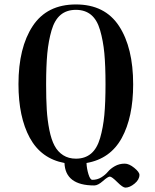

<svg xmlns="http://www.w3.org/2000/svg" viewBox="-20 -731 701 868"><path d="M323.2 -710.9C236 -710.9 170.9 -678.4 127.9 -613.3C85 -548.2 63.5 -460.6 63.5 -350.6C63.5 -251.6 80.6 -170.7 114.7 -107.9C148.9 -45.1 201.2 -7.2 271.5 5.9C274.1 73.6 319 107.4 406.2 107.4C417.3 107.4 430.3 100.7 445.3 87.4C460.3 74.1 470.7 67.4 476.6 67.4C482.4 67.4 493.7 75.7 510.3 92.3C526.9 108.9 539.1 117.2 546.9 117.2C559.9 117.2 573.7 111.2 588.4 99.1C603 87.1 610.4 73.9 610.4 59.6C610.4 51.1 602.5 40.5 586.9 27.8C571.3 15.1 557 8.8 543.9 8.8C527.7 8.8 512.9 12.5 499.5 20C486.2 27.5 475.6 36 467.8 45.4C460 54.9 450 63.3 438 70.8C425.9 78.3 412.4 82 397.5 82C391 82 385.1 73.6 379.9 56.6C374.7 39.7 371.7 22.8 371.1 5.9C442.7 -6.5 495.8 -44.1 530.3 -106.9C564.8 -169.8 582 -250.7 582 -349.6C582 -460.3 560.7 -548.2 518.1 -613.3C475.4 -678.4 410.5 -710.9 323.2 -710.9ZM323.2 -686.5C350.6 -686.5 373.4 -679 391.6 -664.1C409.8 -649.1 423.5 -625.8 432.6 -594.2C441.7 -562.7 448.1 -528.2 451.7 -490.7C455.2 -453.3 457 -406.6 457 -350.6C457 -295.2 455.2 -248.7 451.7 -210.9C448.1 -173.2 441.7 -138.5 432.6 -106.9C423.5 -75.4 409.8 -51.9 391.6 -36.6C373.4 -21.3 350.6 -13.7 323.2 -13.7C301.1 -13.7 281.9 -18.9 265.6 -29.3C249.3 -39.7 236.3 -54 226.6 -72.3C216.8 -90.5 209 -114.3 203.1 -143.6C197.3 -172.9 193.4 -203.5 191.4 -235.4C189.5 -267.3 188.5 -305.3 188.5 -349.6C188.5 -404.9 190.3 -451.5 193.8 -489.3C197.4 -527 203.8 -561.7 212.9 -593.3C222 -624.8 235.7 -648.3 253.9 -663.6C272.1 -678.9 295.2 -686.5 323.2 -686.5Z"/></svg>

Font: TriodPostnaja
Style: Medium
Weight: 500
Version: 20110805; ttfautohint (v0.96) -l 8 -r 50 -G 200 -x 14 -w "G"